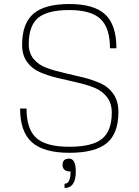

<svg xmlns="http://www.w3.org/2000/svg" viewBox="-20 -740 689 955"><path d="M123 -520Q123 -476 147.5 -446.5Q172 -417 211.5 -402.5Q251 -388 298.5 -377.5Q346 -367 393.5 -355Q441 -343 480.5 -325.5Q520 -308 544.5 -272Q569 -236 569 -183Q569 -76 511 -28Q453 20 325 20Q197 20 138.5 -32.5Q80 -85 80 -200H112Q112 -97 161 -53.5Q210 -10 325 -10Q439 -10 487.5 -49.5Q536 -89 536 -180Q536 -227 511.5 -258Q487 -289 447.5 -304.5Q408 -320 360.5 -330.5Q313 -341 265.5 -352.5Q218 -364 178.5 -381Q139 -398 114.5 -432Q90 -466 90 -517Q90 -623 146 -671.5Q202 -720 325 -720Q448 -720 503.5 -668Q559 -616 559 -500H527Q527 -601 480 -645.5Q433 -690 325 -690Q216 -690 169.5 -651Q123 -612 123 -520ZM357 113Q357 195 301 195V174Q331 174 331 113Q291 113 291 80Q291 49 324 49Q357 49 357 113Z"/></svg>

Font: Fivo Sans Thin
Style: Regular
Weight: 250
Foundry: Alexander Slobzheninov
Version: 1.0